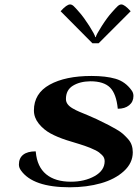

<svg xmlns="http://www.w3.org/2000/svg" viewBox="-20 -812 606 843"><path d="M413.1 -622.1H385.7L246.1 -762.7Q272.9 -792.5 287.6 -792.5Q295.4 -792.5 303.2 -785.4Q311 -778.3 328.6 -757.8Q348.1 -735.8 372.1 -698.2Q396 -660.6 398.4 -648.9H400.4Q402.8 -660.2 427 -698Q451.2 -735.8 471.2 -757.8Q488.3 -777.3 496.6 -784.9Q504.9 -792.5 512.7 -792.5Q526.9 -792.5 553.7 -762.7ZM286.1 10.3Q124 10.3 71.8 -64Q63 -76.2 63 -89.4Q63 -117.7 81.8 -132.6Q100.6 -147.5 136.7 -147.5L137.2 -144Q143.1 -79.6 182.6 -46.9Q222.2 -14.2 291 -14.2Q351.6 -14.2 395.5 -38.8Q439.5 -63.5 439.5 -104.5Q439.5 -111.8 436.8 -118.7Q434.1 -125.5 427.5 -131.8Q420.9 -138.2 414.6 -143.1Q408.2 -147.9 396.2 -153.6Q384.3 -159.2 376 -162.8Q367.7 -166.5 351.6 -171.9Q335.4 -177.2 326.9 -179.9Q318.4 -182.6 299.8 -188.2Q281.2 -193.8 273.4 -196.3Q232.4 -209.5 201.9 -226.1Q171.4 -242.7 150.1 -269.3Q128.9 -295.9 128.9 -327.1Q128.9 -401.9 198 -440.2Q267.1 -478.5 381.8 -478.5Q444.8 -478.5 487.5 -466.1Q530.3 -453.6 557.6 -415.5Q565.9 -404.8 565.9 -390.6Q565.9 -365.2 547.1 -349.9Q528.3 -334.5 497.1 -334.5Q490.7 -400.4 463.1 -427.7Q435.5 -455.1 377 -455.1Q331.1 -454.6 300.3 -435.8Q269.5 -417 269.5 -377.4Q269.5 -364.7 276.9 -354.7Q284.2 -344.7 298.8 -336.2Q313.5 -327.6 328.1 -321.5Q342.8 -315.4 365.7 -305.9Q388.7 -296.4 403.8 -289.1Q409.2 -286.6 419.9 -281.2Q443.8 -269.5 456.3 -263.2Q468.8 -256.8 488.8 -245.4Q508.8 -233.9 519.3 -224.6Q529.8 -215.3 541.5 -202.4Q553.2 -189.5 558.1 -174.8Q563 -160.2 563 -143.6Q563 -96.2 523.9 -60.5Q484.9 -24.9 422.9 -7.3Q360.8 10.3 286.1 10.3Z"/></svg>

Font: QumpellkaNo12
Style: Regular
Weight: 500
Designer: gluk (gluksza@wp.pl)
Foundry: gluk (gluksza@wp.pl)
Version: Version 00.480